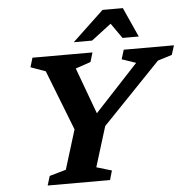

<svg xmlns="http://www.w3.org/2000/svg" viewBox="-61 -995 1039 1055"><g transform="rotate(-5 459.0 -467.5)"><path d="M702 -629 624.5 -655.5 640.5 -707H917.5L901 -655.5L822.5 -631L502.5 -298L434 -76.5L518 -51.5L503 0H159L175 -51.5L266 -77.5L333 -294.5L203.5 -626L121.5 -655.5L137 -707H468L452.5 -655.5L369 -627L463 -372ZM370.5 -772 543.5 -935H655.5L729 -772H639.5L581 -855.5L471.5 -772Z"/></g></svg>

Font: Newsreader 6pt SemiBold
Style: Italic
Weight: 600
Italic angle: -17°
Designer: Hugues Gentile
Foundry: Production Type
Version: Version 1.003; ttfautohint (v1.8.3)